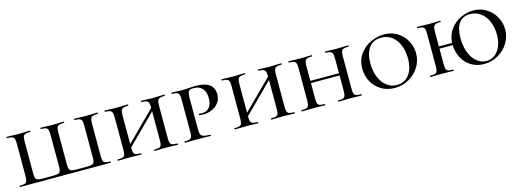

<svg xmlns="http://www.w3.org/2000/svg" viewBox="-9 -1099 4675 1730"><g transform="rotate(-15 2328.5 -234.0)"><path d="M34 -12Q66 -12 80.5 -17Q95 -22 100.5 -36.5Q106 -51 106 -81V-387Q106 -417 100.5 -431Q95 -445 80 -450.5Q65 -456 34 -456Q31 -456 31 -462Q31 -468 34 -468L79 -467Q119 -465 142 -465Q167 -465 205 -467L250 -468Q253 -468 253 -462Q253 -456 250 -456Q219 -456 204 -450.5Q189 -445 184 -431Q179 -417 179 -387V-83Q179 -57 184 -44Q189 -31 204 -26Q219 -21 250 -21H349Q380 -21 394.5 -26Q409 -31 414.5 -44Q420 -57 420 -83V-387Q420 -417 415 -431Q410 -445 395 -450.5Q380 -456 349 -456Q347 -456 347 -462Q347 -468 349 -468L394 -467Q432 -465 457 -465Q481 -465 519 -467L566 -468Q568 -468 568 -462Q568 -456 566 -456Q534 -456 519 -450.5Q504 -445 498.5 -431Q493 -417 493 -387V-83Q493 -57 498.5 -44Q504 -31 518.5 -26Q533 -21 564 -21H663Q694 -21 709 -26Q724 -31 729.5 -44Q735 -57 735 -83V-387Q735 -417 729.5 -431Q724 -445 709 -450.5Q694 -456 663 -456Q661 -456 661 -462Q661 -468 663 -468L708 -467Q748 -465 772 -465Q795 -465 833 -467L880 -468Q882 -468 882 -462Q882 -456 880 -456Q848 -456 833 -450.5Q818 -445 812.5 -431Q807 -417 807 -387V-81Q807 -51 812.5 -36.5Q818 -22 833 -17Q848 -12 880 -12Q882 -12 882 -6Q882 0 880 0H34Q31 0 31 -6Q31 -12 34 -12Z M1505 0Q1475 0 1458 -1L1396 -2L1333 -1Q1317 0 1288 0Q1286 0 1286 -6Q1286 -12 1288 -12Q1320 -12 1334.5 -17Q1349 -22 1354 -36.5Q1359 -51 1359 -81V-351L1092 -85V-81Q1092 -51 1097 -36.5Q1102 -22 1116.5 -17Q1131 -12 1163 -12Q1166 -12 1166 -6Q1166 0 1163 0Q1134 0 1118 -1L1055 -2L992 -1Q976 0 947 0Q944 0 944 -6Q944 -12 947 -12Q979 -12 993.5 -17Q1008 -22 1013.5 -36.5Q1019 -51 1019 -81V-387Q1019 -417 1013.5 -431Q1008 -445 993.5 -450.5Q979 -456 948 -456Q945 -456 945 -462Q945 -468 948 -468L993 -467Q1031 -465 1055 -465Q1080 -465 1120 -467L1163 -468Q1166 -468 1166 -462Q1166 -456 1163 -456Q1132 -456 1117.5 -450Q1103 -444 1097.5 -429.5Q1092 -415 1092 -385V-117L1359 -383V-385Q1359 -415 1354 -429.5Q1349 -444 1334 -450Q1319 -456 1288 -456Q1286 -456 1286 -462Q1286 -468 1288 -468L1333 -467Q1371 -465 1396 -465Q1420 -465 1458 -467L1505 -468Q1507 -468 1507 -462Q1507 -456 1505 -456Q1473 -456 1458 -450.5Q1443 -445 1437.5 -431Q1432 -417 1432 -387V-81Q1432 -51 1437.5 -36.5Q1443 -22 1458 -17Q1473 -12 1505 -12Q1507 -12 1507 -6Q1507 0 1505 0Z M1812 -12Q1814 -12 1814 -6Q1814 0 1812 0Q1775 0 1755 -1L1680 -2L1617 -1Q1601 0 1572 0Q1569 0 1569 -6Q1569 -12 1572 -12Q1603 -12 1617.5 -17.5Q1632 -23 1637.5 -37Q1643 -51 1643 -81V-387Q1643 -417 1637.5 -431Q1632 -445 1617.5 -450.5Q1603 -456 1572 -456Q1569 -456 1569 -462Q1569 -468 1572 -468L1617 -467Q1655 -465 1679 -465Q1704 -465 1736 -468Q1747 -469 1762.5 -470Q1778 -471 1797 -471Q1966 -471 1966 -347Q1966 -301 1941 -268.5Q1916 -236 1877.5 -220Q1839 -204 1799 -204Q1776 -204 1761 -207Q1758 -209 1758 -213Q1758 -220 1764 -220Q1770 -220 1776.5 -219Q1783 -218 1791 -218Q1831 -218 1857 -247Q1883 -276 1883 -331Q1883 -394 1854 -425Q1825 -456 1774 -456Q1751 -456 1739.5 -451.5Q1728 -447 1722 -432Q1716 -417 1716 -385V-85Q1716 -54 1723 -39Q1730 -24 1750 -18Q1770 -12 1812 -12Z M2595 0Q2565 0 2548 -1L2486 -2L2423 -1Q2407 0 2378 0Q2376 0 2376 -6Q2376 -12 2378 -12Q2410 -12 2424.5 -17Q2439 -22 2444 -36.5Q2449 -51 2449 -81V-351L2182 -85V-81Q2182 -51 2187 -36.5Q2192 -22 2206.5 -17Q2221 -12 2253 -12Q2256 -12 2256 -6Q2256 0 2253 0Q2224 0 2208 -1L2145 -2L2082 -1Q2066 0 2037 0Q2034 0 2034 -6Q2034 -12 2037 -12Q2069 -12 2083.5 -17Q2098 -22 2103.5 -36.5Q2109 -51 2109 -81V-387Q2109 -417 2103.5 -431Q2098 -445 2083.5 -450.5Q2069 -456 2038 -456Q2035 -456 2035 -462Q2035 -468 2038 -468L2083 -467Q2121 -465 2145 -465Q2170 -465 2210 -467L2253 -468Q2256 -468 2256 -462Q2256 -456 2253 -456Q2222 -456 2207.5 -450Q2193 -444 2187.5 -429.5Q2182 -415 2182 -385V-117L2449 -383V-385Q2449 -415 2444 -429.5Q2439 -444 2424 -450Q2409 -456 2378 -456Q2376 -456 2376 -462Q2376 -468 2378 -468L2423 -467Q2461 -465 2486 -465Q2510 -465 2548 -467L2595 -468Q2597 -468 2597 -462Q2597 -456 2595 -456Q2563 -456 2548 -450.5Q2533 -445 2527.5 -431Q2522 -417 2522 -387V-81Q2522 -51 2527.5 -36.5Q2533 -22 2548 -17Q2563 -12 2595 -12Q2597 -12 2597 -6Q2597 0 2595 0Z M3220 0Q3190 0 3173 -1L3111 -2L3048 -1Q3032 0 3003 0Q3001 0 3001 -6Q3001 -12 3003 -12Q3035 -12 3049.5 -17Q3064 -22 3069 -36.5Q3074 -51 3074 -81V-226H2807V-81Q2807 -51 2812 -36.5Q2817 -22 2831.5 -17Q2846 -12 2878 -12Q2881 -12 2881 -6Q2881 0 2878 0Q2849 0 2833 -1L2770 -2L2707 -1Q2691 0 2662 0Q2659 0 2659 -6Q2659 -12 2662 -12Q2694 -12 2708.5 -17Q2723 -22 2728.5 -36.5Q2734 -51 2734 -81V-387Q2734 -417 2728.5 -431Q2723 -445 2708.5 -450.5Q2694 -456 2663 -456Q2660 -456 2660 -462Q2660 -468 2663 -468L2708 -467Q2746 -465 2770 -465Q2795 -465 2835 -467L2878 -468Q2881 -468 2881 -462Q2881 -456 2878 -456Q2847 -456 2832.5 -450Q2818 -444 2812.5 -429.5Q2807 -415 2807 -385V-247H3074V-385Q3074 -415 3069 -429.5Q3064 -444 3049 -450Q3034 -456 3003 -456Q3001 -456 3001 -462Q3001 -468 3003 -468L3048 -467Q3086 -465 3111 -465Q3135 -465 3173 -467L3220 -468Q3222 -468 3222 -462Q3222 -456 3220 -456Q3188 -456 3173 -450.5Q3158 -445 3152.5 -431Q3147 -417 3147 -387V-81Q3147 -51 3152.5 -36.5Q3158 -22 3173 -17Q3188 -12 3220 -12Q3222 -12 3222 -6Q3222 0 3220 0Z M3287 -232Q3287 -309 3327 -365.5Q3367 -422 3429.5 -451Q3492 -480 3556 -480Q3626 -480 3680 -445.5Q3734 -411 3763 -356Q3792 -301 3792 -241Q3792 -173 3756.5 -115Q3721 -57 3660.5 -22.5Q3600 12 3528 12Q3457 12 3402 -21Q3347 -54 3317 -110Q3287 -166 3287 -232ZM3709 -217Q3709 -283 3687 -338Q3665 -393 3623 -425.5Q3581 -458 3523 -458Q3450 -458 3410 -406Q3370 -354 3370 -259Q3370 -189 3392.5 -132Q3415 -75 3456.5 -42Q3498 -9 3553 -9Q3624 -9 3666.5 -64Q3709 -119 3709 -217Z M4623 -241Q4623 -174 4587.5 -115.5Q4552 -57 4491.5 -22.5Q4431 12 4360 12Q4292 12 4240 -20.5Q4188 -53 4159.5 -107Q4131 -161 4129 -226H4006V-81Q4006 -51 4011 -36.5Q4016 -22 4030.5 -17Q4045 -12 4077 -12Q4080 -12 4080 -6Q4080 0 4077 0Q4048 0 4032 -1L3969 -2L3906 -1Q3890 0 3861 0Q3858 0 3858 -6Q3858 -12 3861 -12Q3893 -12 3907.5 -17Q3922 -22 3927.5 -36.5Q3933 -51 3933 -81V-387Q3933 -417 3927.5 -431Q3922 -445 3907.5 -450.5Q3893 -456 3862 -456Q3859 -456 3859 -462Q3859 -468 3862 -468L3907 -467Q3945 -465 3969 -465Q3994 -465 4034 -467L4077 -468Q4080 -468 4080 -462Q4080 -456 4077 -456Q4046 -456 4031.5 -450Q4017 -444 4011.5 -429.5Q4006 -415 4006 -385V-247H4129Q4133 -320 4172 -372.5Q4211 -425 4269.5 -452.5Q4328 -480 4388 -480Q4457 -480 4510.5 -445.5Q4564 -411 4593.5 -356Q4623 -301 4623 -241ZM4539 -214Q4539 -281 4516 -336.5Q4493 -392 4450 -424Q4407 -456 4351 -456Q4283 -456 4248 -408Q4213 -360 4213 -269Q4213 -195 4235 -136Q4257 -77 4297 -43Q4337 -9 4388 -9Q4431 -9 4465.5 -34.5Q4500 -60 4519.5 -106.5Q4539 -153 4539 -214Z"/></g></svg>

Font: Cormorant SC Medium
Style: Regular
Weight: 500
Designer: Christian Thalmann (Catharsis Fonts)
Version: Version 3.000